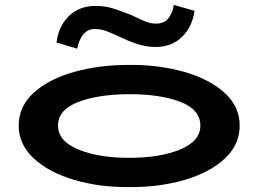

<svg xmlns="http://www.w3.org/2000/svg" viewBox="-20 -748 1051 781"><path d="M56 -237Q56 -315 117 -370.5Q178 -426 280 -455Q382 -484 505 -484Q625 -485 728 -456Q831 -427 893 -371Q955 -315 955 -237Q955 -160 895 -103.5Q835 -47 732 -16.5Q629 14 505 13Q384 14 281 -16.5Q178 -47 117 -104Q56 -161 56 -237ZM795 -237Q795 -302 714 -333.5Q633 -365 505 -365Q377 -364 296.5 -332.5Q216 -301 216 -237Q216 -174 298.5 -140Q381 -106 505 -106Q631 -106 713 -140Q795 -174 795 -237ZM485 -590Q440 -611 415.5 -620.5Q391 -630 366 -630Q338 -630 320 -609.5Q302 -589 294 -550L210 -575Q217 -639 259 -681.5Q301 -724 370 -724Q406 -724 437 -714.5Q468 -705 514 -687Q552 -668 573 -660Q594 -652 615 -652Q648 -652 665 -673.5Q682 -695 687 -728L771 -704Q763 -641 721.5 -599Q680 -557 613 -557Q581 -557 550.5 -565.5Q520 -574 485 -590Z"/></svg>

Font: BioRhyme Expanded ExtraBold
Style: Regular
Weight: 800
Width: 7
Designer: Aoife Mooney
Foundry: Aoife Mooney Type
Version: Version 1.000